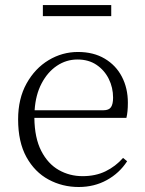

<svg xmlns="http://www.w3.org/2000/svg" viewBox="-20 -727 576 761"><path d="M420.9 -707V-663.1H149.9V-707ZM117.2 -290H390.1Q411.6 -290 419.9 -302.2Q428.2 -314.5 428.2 -339.8Q428.2 -379.9 411.1 -414.3Q394 -448.7 362.5 -470Q331.1 -491.2 287.1 -491.2Q242.7 -491.2 205.6 -466.3Q168.5 -441.4 144.8 -396.2Q121.1 -351.1 117.2 -290ZM481 -259.8H116.2Q117.2 -179.7 143.6 -128.7Q169.9 -77.6 212.9 -53.2Q255.9 -28.8 307.1 -28.8Q358.9 -28.8 398.4 -48.1Q438 -67.4 467.8 -101.1L483.9 -87.9Q453.1 -40.5 403.3 -13.2Q353.5 14.2 292 14.2Q227.1 14.2 172.4 -15.4Q117.7 -44.9 84.7 -104.5Q51.8 -164.1 51.8 -253.9Q51.8 -335.9 85.2 -396Q118.7 -456.1 172.6 -488.5Q226.6 -521 289.1 -521Q350.6 -521 395 -494.6Q439.5 -468.3 463.1 -422.9Q486.8 -377.4 486.8 -319.8Q486.8 -282.7 481 -259.8Z"/></svg>

Font: Source Han Serif CN ExtraLight
Style: Regular
Weight: 250
Designer: Ryoko NISHIZUKA  (kana & ideographs); Frank Grießhammer (Latin, Greek & Cyrillic); Wenlong ZHANG  (bopomofo); Sandoll Co
Foundry: Adobe Systems Incorporated
Version: Version 1.001;PS 1.001;hotconv 16.6.54;makeotf.lib2.5.65590